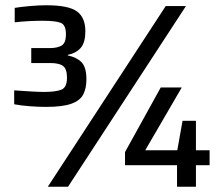

<svg xmlns="http://www.w3.org/2000/svg" viewBox="-20 -711 839 731"><path d="M155 -304Q128 -304 94 -306.5Q60 -309 34 -314V-367Q63 -365 94.5 -363Q126 -361 147 -361Q192 -361 213.5 -369.5Q235 -378 235 -415Q235 -448 220.5 -459.5Q206 -471 171 -471H99V-528H171Q198 -528 214.5 -537.5Q231 -547 231 -581Q231 -616 211.5 -624Q192 -632 141 -632Q118 -632 89 -630.5Q60 -629 36 -626V-681Q60 -685 94.5 -688Q129 -691 156 -691Q241 -691 273 -667.5Q305 -644 305 -592Q305 -550 288 -529.5Q271 -509 238 -502V-500Q272 -493 290.5 -474Q309 -455 309 -409Q309 -375 297 -351.5Q285 -328 251.5 -316Q218 -304 155 -304ZM162 0 611 -688H688L239 0ZM654 0V-82H456V-132L592 -378H672L533 -139H655L675 -251H726V-139H778V-82H726V0Z"/></svg>

Font: Saira Medium
Style: Regular
Weight: 500
Designer: Hector Gatti with collaboration of the Omnibus-Type team
Foundry: Omnibus-Type
Version: Version 1.100; ttfautohint (v1.8.3)